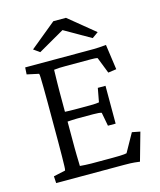

<svg xmlns="http://www.w3.org/2000/svg" viewBox="-113 -833 764 919"><g transform="rotate(-15 268.5 -373.5)"><path d="M465.8 4.9Q436.5 1 419.9 0.5Q403.3 0 386.7 0H51.8L49.8 -34.2L108.4 -46.9Q110.4 -51.8 110.8 -68.4Q111.3 -85 111.8 -115.2Q112.3 -145.5 112.3 -188.5V-383.8Q112.3 -427.7 111.8 -458.5Q111.3 -489.3 110.8 -505.9Q110.4 -522.5 108.4 -526.4L49.8 -539.1L51.8 -573.2H369.1Q380.9 -573.2 392.6 -573.2Q404.3 -573.2 418.5 -574.2Q432.6 -575.2 453.1 -577.1L470.7 -452.1L429.7 -446.3L398.4 -526.4Q392.6 -528.3 382.8 -528.8Q373 -529.3 362.3 -529.3H241.2Q222.7 -529.3 209.5 -528.8Q196.3 -528.3 182.6 -526.4Q182.6 -522.5 182.1 -504.4Q181.6 -486.3 181.2 -462.9Q180.7 -439.5 180.7 -418.9V-138.7Q180.7 -122.1 181.2 -103.5Q181.6 -85 182.1 -69.8Q182.6 -54.7 182.6 -49.8Q195.3 -48.8 209 -47.9Q222.7 -46.9 238.3 -46.9H344.7Q365.2 -46.9 379.4 -47.4Q393.6 -47.9 401.9 -48.8Q410.2 -49.8 414.1 -50.8L464.8 -141.6L504.9 -133.8ZM362.3 -201.2 349.6 -268.6Q344.7 -270.5 334 -271.5Q323.2 -272.5 307.6 -272.5H227.5Q215.8 -272.5 200.7 -271.5Q185.5 -270.5 168 -269.5V-319.3Q185.5 -318.4 200.7 -317.9Q215.8 -317.4 227.5 -317.4H307.6Q323.2 -317.4 334 -318.4Q344.7 -319.3 349.6 -320.3L362.3 -388.7H400.4V-201.2ZM430.7 -646.5 400.4 -625 242.2 -715.8H298.8L140.6 -625L110.4 -646.5L239.3 -752H301.8Z"/></g></svg>

Font: Crimson Pro Light
Style: Regular
Weight: 300
Designer: Jacques Le Bailly
Foundry: Baron von Fonthausen
Version: Version 1.003